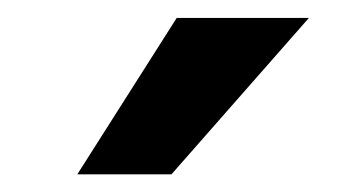

<svg xmlns="http://www.w3.org/2000/svg" viewBox="-20 -781 398 217"><path d="M179.7 -760.7H329.1L173.8 -584H67.4Z"/></svg>

Font: Gen Shin Gothic Medium
Style: Regular
Weight: 500
Designer: [Source Han Sans]
Ryoko NISHIZUKA  (kana & ideographs); Paul D. Hunt (Latin, Greek & Cyrillic); Wenlong ZHANG  (bopomofo
Version: Version 1.002.20150607